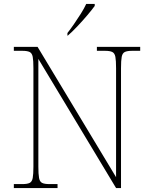

<svg xmlns="http://www.w3.org/2000/svg" viewBox="-20 -951 771 971"><path d="M50 0V-20H93Q118 -20 130 -26Q142 -32 145.5 -51Q149 -70 149 -108V-606Q149 -645 145.5 -663.5Q142 -682 130 -688Q118 -694 93 -694H50V-714H170L567 -55V-606Q567 -645 563.5 -663.5Q560 -682 548 -688Q536 -694 511 -694H470V-714H689V-694H648Q623 -694 611 -688Q599 -682 595.5 -663.5Q592 -645 592 -606V0H567L174 -653V-108Q174 -70 177.5 -51Q181 -32 193 -26Q205 -20 230 -20H271V0ZM321 -784Q336 -803 354 -829Q372 -855 389 -882Q406 -909 416 -931H459V-921Q447 -904 422.5 -875Q398 -846 371 -817.5Q344 -789 323 -771H321Z"/></svg>

Font: Noto Serif Devanagari Thin
Style: Regular
Weight: 100
Designer: Universal Thirst, Indian Type Foundry and the Monotype Design Team
Foundry: Monotype Imaging Inc.
Version: Version 2.004; ttfautohint (v1.8.4.7-5d5b)